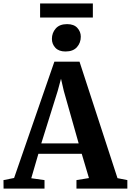

<svg xmlns="http://www.w3.org/2000/svg" viewBox="-44 -1110 769 1130"><path d="M39 -62.5 276 -747H424L647.5 -61.5L705.5 -50V0H406V-50L479.5 -62L437 -205H182L140 -61L218 -50V0H-23L-23.5 -50ZM419 -266 331.5 -575 315 -646.5 295.5 -574.5 199 -266ZM341 -807Q302 -807 281.8 -829Q261.5 -851 261.5 -881Q261.5 -916.5 284 -942.2Q306.5 -968 350.5 -968H351.5Q391 -968 411.2 -945.8Q431.5 -923.5 431.5 -894Q431.5 -858 408.8 -832.5Q386 -807 342 -807ZM502.5 -1089.5V-1007H192V-1089.5Z"/></svg>

Font: Merriweather 48pt
Style: Bold
Weight: 700
Version: Version 2.100